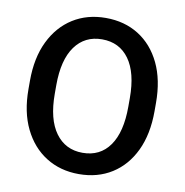

<svg xmlns="http://www.w3.org/2000/svg" viewBox="-81 -798 852 885"><g transform="rotate(10 344.5 -356.0)"><path d="M639.2 -375V-335.9Q639.2 -228.5 602.3 -151.1Q565.4 -73.7 499.3 -32Q433.1 9.8 345.2 9.8Q258.3 9.8 191.7 -32Q125 -73.7 87.2 -151.1Q49.3 -228.5 49.3 -335.9V-375Q49.3 -482.4 86.9 -559.8Q124.5 -637.2 190.9 -679Q257.3 -720.7 344.2 -720.7Q432.1 -720.7 498.5 -679Q564.9 -637.2 602.1 -559.8Q639.2 -482.4 639.2 -375ZM516.6 -335.9V-376Q516.6 -494.6 471.2 -557.6Q425.8 -620.6 344.2 -620.6Q263.7 -620.6 218 -557.6Q172.4 -494.6 172.4 -376V-335.9Q172.4 -216.8 218.5 -153.3Q264.6 -89.8 345.2 -89.8Q427.2 -89.8 471.9 -153.3Q516.6 -216.8 516.6 -335.9Z"/></g></svg>

Font: Vazirmatn UI FD Medium
Style: Regular
Weight: 500
Designer: Saber Rastikerdar
Foundry: Saber Rastikerdar
Version: Version 33.003